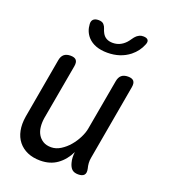

<svg xmlns="http://www.w3.org/2000/svg" viewBox="-143 -889 887 1004"><g transform="rotate(20 300.0 -387.5)"><path d="M408 10Q385 10 373 -1Q361 -12 355 -35Q351 -49 350.5 -64.5Q350 -80 352 -94Q329 -46 290 -18Q251 10 196 10Q156 10 125 -3.5Q94 -17 74 -42Q54 -67 47 -102Q40 -137 47 -180L106 -515Q110 -538 123 -549Q136 -560 159 -560Q182 -560 191 -549Q200 -538 196 -515L141 -206Q137 -180 139.5 -156.5Q142 -133 152.5 -115Q163 -97 181 -86Q199 -75 226 -75Q253 -75 278.5 -91Q304 -107 324 -130.5Q344 -154 358 -182Q372 -210 376 -234L426 -515Q430 -538 443 -549Q456 -560 479 -560Q502 -560 511 -549Q520 -538 516 -515L442 -95Q439 -80 440 -65Q441 -50 445 -35Q450 -12 440.5 -1Q431 10 408 10ZM196 -750Q195 -767 204.5 -776Q214 -785 233 -785Q244 -785 251.5 -782Q259 -779 263 -774Q271 -765 274.5 -753Q278 -741 284 -730Q301 -698 342 -698Q383 -698 413 -730Q422 -740 429.5 -751.5Q437 -763 447 -772Q455 -778 462.5 -781.5Q470 -785 482 -785Q501 -785 508 -776Q515 -767 508 -750Q492 -709 456 -680Q405 -640 333 -640Q261 -640 224 -680Q198 -709 196 -750Z"/></g></svg>

Font: Maple Mono
Style: Italic
Weight: 400
Italic angle: -10°
Monospace: yes
Designer: subframe7536
Version: Version 7.300